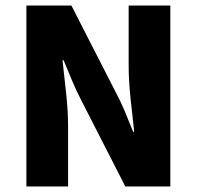

<svg xmlns="http://www.w3.org/2000/svg" viewBox="-20 -671 708 691"><path d="M75 0V-651H237L395 -342Q413 -309 428.5 -272Q444 -235 459 -197H463Q457 -250 450 -315Q443 -380 443 -439V-651H593V0H431L273 -309Q256 -342 240 -379.5Q224 -417 209 -454H205Q211 -400 218 -335.5Q225 -271 225 -213V0Z"/></svg>

Font: Mada ExtraBold
Style: Regular
Weight: 800
Designer: Khaled Hosny
Version: Version 1.5